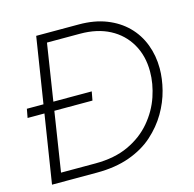

<svg xmlns="http://www.w3.org/2000/svg" viewBox="-103 -805 918 909"><g transform="rotate(-15 356.0 -350.0)"><path d="M131 -335 138 -378H338L330 -335ZM12 -335 20 -378H114L106 -335ZM42 0 152 -700H361Q437 -700 495.5 -677Q554 -654 594.5 -613.5Q635 -573 656 -518Q677 -463 677 -400Q677 -350 663 -295Q649 -240 618.5 -188Q588 -136 540 -93Q492 -50 422.5 -25Q353 0 262 0ZM98 -44H266Q361 -44 429.5 -76Q498 -108 542.5 -161Q587 -214 608 -276Q629 -338 629 -398Q629 -475 595 -533.5Q561 -592 500 -624Q439 -656 355 -656H193Z"/></g></svg>

Font: MuseoModerno ExtraLight
Style: Italic
Weight: 250
Italic angle: -9°
Designer: Pablo Cosgaya, Héctor Gatti, Marcela Romero, and the Authors of The MuseoModerno Project.
Foundry: Omnibus-Type Team
Version: Version 1.003